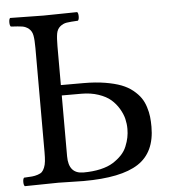

<svg xmlns="http://www.w3.org/2000/svg" viewBox="-49 -692 656 738"><g transform="rotate(-5 279.0 -322.5)"><path d="M246.1 -30.8Q282.7 -30.8 312.3 -37.6Q341.8 -44.4 361.1 -56.6Q380.4 -68.8 394.3 -83.5Q408.2 -98.1 415.5 -116.2Q422.9 -134.3 426 -150.1Q429.2 -166 429.2 -183.1Q429.2 -202.6 424.6 -221.9Q419.9 -241.2 407.7 -261.7Q395.5 -282.2 377.7 -297.6Q359.9 -313 330.3 -323Q300.8 -333 264.2 -333H189V-98.1Q189 -30.8 246.1 -30.8ZM104 -122.1V-522.9Q104 -554.7 100.8 -571.8Q97.7 -588.9 86.2 -598.4Q74.7 -607.9 60.8 -610.1Q46.9 -612.3 17.1 -613.8Q12.7 -618.2 12.7 -630.4Q12.7 -642.6 17.1 -647Q116.7 -645 146 -645Q178.2 -645 275.9 -647Q280.3 -642.6 280.3 -630.4Q280.3 -618.2 275.9 -613.8Q246.1 -612.3 232.2 -610.1Q218.3 -607.9 206.8 -598.4Q195.3 -588.9 192.1 -571.8Q189 -554.7 189 -522.9V-373H276.9Q322.8 -373 359.4 -366.9Q396 -360.8 421.4 -351.1Q446.8 -341.3 465.3 -326.2Q483.9 -311 494.6 -295.4Q505.4 -279.8 511.7 -259.5Q518.1 -239.3 520 -221.9Q522 -204.6 522 -183.1Q522 -84.5 455.6 -41.3Q389.2 2 244.1 2Q225.1 2 192.9 1Q160.6 0 147 0Q114.7 0 17.1 2Q12.7 -2.4 12.7 -14.4Q12.7 -26.4 17.1 -30.8Q37.1 -31.7 48.1 -32.7Q59.1 -33.7 70.3 -37.4Q81.5 -41 86.9 -46.4Q92.3 -51.8 96.7 -62.3Q101.1 -72.8 102.5 -86.7Q104 -100.6 104 -122.1Z"/></g></svg>

Font: Linux Libertine G
Style: Regular
Weight: 400
Designer: Philipp H. Poll
Foundry: Philipp H. Poll
Version: Version 4.7.5